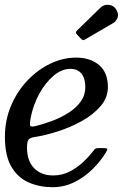

<svg xmlns="http://www.w3.org/2000/svg" viewBox="-32 -770 542 800"><path d="M-11.5 -200Q-11.5 -269.5 14 -329.5Q39.5 -389.5 82.2 -434.5Q125 -479.5 177.8 -504.8Q230.5 -530 285 -530Q343.5 -530 380.5 -499.2Q417.5 -468.5 417.5 -407Q417.5 -363 387.2 -327.8Q357 -292.5 309.5 -266Q262 -239.5 208.8 -222.5Q155.5 -205.5 109.5 -198.5Q92.5 -196 86.5 -187.5Q80.5 -179 80.5 -155Q80.5 -99.5 110.2 -69.2Q140 -39 189 -39Q226.5 -39 258.2 -55.2Q290 -71.5 315.5 -95.8Q341 -120 359 -144Q363.5 -150 367.5 -151.5Q371.5 -153 382.5 -153H397Q411.5 -153 414.2 -150.2Q417 -147.5 410 -136Q388.5 -100 355 -66.5Q321.5 -33 278.8 -11.5Q236 10 186.5 10Q134 10 88.8 -9.2Q43.5 -28.5 16 -74.2Q-11.5 -120 -11.5 -200ZM113 -244Q149 -252.5 186 -266.5Q223 -280.5 254.2 -300.5Q285.5 -320.5 304.5 -347Q323.5 -373.5 323.5 -407Q323.5 -442.5 307.8 -462.8Q292 -483 260.5 -483Q225 -483 191 -454.2Q157 -425.5 131.5 -379Q106 -332.5 95.5 -278Q92 -258 93 -249Q94 -240 113 -244ZM452.5 -730Q463.5 -711.5 457.8 -696.2Q452 -681 439 -673.5L325 -607Q318.5 -603 314.8 -602.8Q311 -602.5 305.5 -608.5L288.5 -626.5Q280.5 -635 288.5 -642.5L386.5 -738Q400.5 -752 421.5 -749.8Q442.5 -747.5 452.5 -730Z"/></svg>

Font: Besley
Style: Italic
Weight: 400
Italic angle: -13°
Designer: Owen Earl
Foundry: indestructible type*
Version: Version 4.000; ttfautohint (v1.8.4.7-5d5b)